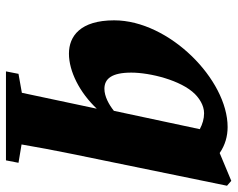

<svg xmlns="http://www.w3.org/2000/svg" viewBox="-94 -460 777 628"><g transform="rotate(90 294.0 -146.5)"><path d="M218 -188C218 -249 243 -351 288 -396C301 -409 324 -426 351 -426C369 -426 386 -421 403 -412L343 -131C323 -115 296 -100 271 -100C238 -100 218 -124 218 -188ZM588 -501 572 -515 481 -477C455 -495 426 -503 396 -503C241 -503 47 -312 47 -132C47 -21 99 16 156 16C214 16 283 -19 336 -75L284 170L222 181L214 222H505L513 181L453 171C462 119 472 64 484 6Z"/></g></svg>

Font: Source Serif Pro Black
Style: Italic
Weight: 900
Italic angle: -12°
Designer: Frank Grießhammer
Foundry: Adobe Systems Incorporated
Version: Version 3.001;hotconv 1.0.111;makeotfexe 2.5.65597